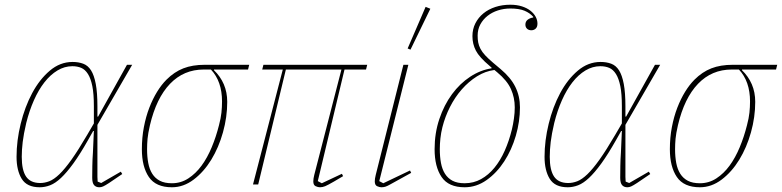

<svg xmlns="http://www.w3.org/2000/svg" viewBox="-20 -780 3307 812"><path d="M392 -252V-50Q392 -41 392 -32Q392 -23 393 -12L408 -6L491 -54L497 -44L441 -6Q424 5 416 8.5Q408 12 400 12Q386 12 378 3Q370 -6 370 -28Q370 -48 370.5 -78Q371 -108 373 -135L377 -226H374L352 -187Q318 -127 290 -88.5Q262 -50 238 -27.5Q214 -5 192 3.5Q170 12 148 12Q94 12 72 -23.5Q50 -59 50 -117Q50 -185 67.5 -256.5Q85 -328 116 -386Q147 -444 190.5 -481Q234 -518 287 -518Q312 -518 332 -510.5Q352 -503 365 -482.5Q378 -462 385 -425Q392 -388 392 -330V-287H395L517 -506H539ZM150 -6Q169 -6 188.5 -13.5Q208 -21 231 -43Q254 -65 282.5 -105Q311 -145 349 -210L377 -258V-307V-331Q377 -383 370.5 -415.5Q364 -448 352 -467Q340 -486 323.5 -493Q307 -500 286 -500Q253 -500 223 -482Q193 -464 168 -432Q143 -400 123.5 -356Q104 -312 91 -260Q80 -213 76 -179.5Q72 -146 72 -117Q72 -60 90.5 -33Q109 -6 150 -6Z M885 -486V-483Q912 -457 926.5 -423.5Q941 -390 941 -349Q941 -285 923 -220.5Q905 -156 873.5 -104.5Q842 -53 799 -20.5Q756 12 707 12Q639 12 609.5 -31.5Q580 -75 580 -149Q580 -198 588.5 -242.5Q597 -287 611.5 -324.5Q626 -362 644.5 -392Q663 -422 684 -443Q717 -476 755.5 -491Q794 -506 846 -506H1034L1029 -486ZM707 -5Q745 -5 776.5 -25.5Q808 -46 832.5 -79.5Q857 -113 875.5 -157.5Q894 -202 906 -250Q914 -280 916.5 -303.5Q919 -327 919 -351Q919 -436 872 -486H842Q757 -486 699 -425.5Q641 -365 614 -250Q606 -215 604 -193Q602 -171 602 -149Q602 -117 607 -90.5Q612 -64 624 -45Q636 -26 656 -15.5Q676 -5 707 -5Z M1176 -486H1089L1094 -506H1533L1528 -486H1437L1324 -14L1341 -5L1426 -45L1431 -35L1392 -12Q1366 3 1355 7.5Q1344 12 1333 12Q1325 12 1315 7.5Q1305 3 1305 -13Q1305 -24 1309 -40L1424 -486H1189L1072 0H1050Z M1719 -49 1632 -1Q1618 7 1610 9.5Q1602 12 1593 12Q1585 12 1575 7.5Q1565 3 1565 -13Q1565 -24 1569 -40L1686 -506H1707L1584 -14L1601 -5L1714 -59ZM1780 -751 1800 -743 1716 -570 1704 -575Z M1945 12Q1877 12 1847.5 -31.5Q1818 -75 1818 -149Q1818 -217 1838 -276.5Q1858 -336 1891.5 -381.5Q1925 -427 1968.5 -455.5Q2012 -484 2059 -491V-494L2051 -501Q2007 -538 1992.5 -566Q1978 -594 1978 -627Q1978 -657 1990.5 -681.5Q2003 -706 2024.5 -723.5Q2046 -741 2075 -750.5Q2104 -760 2138 -760Q2166 -760 2187.5 -753Q2209 -746 2223.5 -734.5Q2238 -723 2245.5 -709Q2253 -695 2253 -680Q2253 -666 2245.5 -659Q2238 -652 2227 -652Q2216 -652 2209 -658.5Q2202 -665 2202 -676Q2202 -689 2211.5 -696.5Q2221 -704 2235 -706V-709Q2221 -725 2198.5 -734.5Q2176 -744 2138 -744Q2111 -744 2086 -736Q2061 -728 2042 -713Q2023 -698 2011.5 -677Q2000 -656 2000 -629Q2000 -613 2002.5 -600Q2005 -587 2012 -573.5Q2019 -560 2032 -546Q2045 -532 2065 -515L2097 -488Q2140 -452 2159.5 -412.5Q2179 -373 2179 -326Q2179 -266 2161.5 -206Q2144 -146 2112.5 -97.5Q2081 -49 2038 -18.5Q1995 12 1945 12ZM1945 -5Q1983 -5 2014.5 -22.5Q2046 -40 2071 -70.5Q2096 -101 2114.5 -142.5Q2133 -184 2145 -233Q2150 -254 2153.5 -278.5Q2157 -303 2157 -326Q2157 -367 2141 -403Q2125 -439 2083 -474L2071 -484Q2032 -479 1997 -457Q1962 -435 1933 -402Q1904 -369 1883 -327.5Q1862 -286 1851 -242Q1845 -218 1842.5 -194.5Q1840 -171 1840 -149Q1840 -117 1845 -90.5Q1850 -64 1862 -45Q1874 -26 1894 -15.5Q1914 -5 1945 -5Z M2625 -252V-50Q2625 -41 2625 -32Q2625 -23 2626 -12L2641 -6L2724 -54L2730 -44L2674 -6Q2657 5 2649 8.5Q2641 12 2633 12Q2619 12 2611 3Q2603 -6 2603 -28Q2603 -48 2603.5 -78Q2604 -108 2606 -135L2610 -226H2607L2585 -187Q2551 -127 2523 -88.5Q2495 -50 2471 -27.5Q2447 -5 2425 3.5Q2403 12 2381 12Q2327 12 2305 -23.5Q2283 -59 2283 -117Q2283 -185 2300.5 -256.5Q2318 -328 2349 -386Q2380 -444 2423.5 -481Q2467 -518 2520 -518Q2545 -518 2565 -510.5Q2585 -503 2598 -482.5Q2611 -462 2618 -425Q2625 -388 2625 -330V-287H2628L2750 -506H2772ZM2383 -6Q2402 -6 2421.5 -13.5Q2441 -21 2464 -43Q2487 -65 2515.5 -105Q2544 -145 2582 -210L2610 -258V-307V-331Q2610 -383 2603.5 -415.5Q2597 -448 2585 -467Q2573 -486 2556.5 -493Q2540 -500 2519 -500Q2486 -500 2456 -482Q2426 -464 2401 -432Q2376 -400 2356.5 -356Q2337 -312 2324 -260Q2313 -213 2309 -179.5Q2305 -146 2305 -117Q2305 -60 2323.5 -33Q2342 -6 2383 -6Z M3118 -486V-483Q3145 -457 3159.5 -423.5Q3174 -390 3174 -349Q3174 -285 3156 -220.5Q3138 -156 3106.5 -104.5Q3075 -53 3032 -20.5Q2989 12 2940 12Q2872 12 2842.5 -31.5Q2813 -75 2813 -149Q2813 -198 2821.5 -242.5Q2830 -287 2844.5 -324.5Q2859 -362 2877.5 -392Q2896 -422 2917 -443Q2950 -476 2988.5 -491Q3027 -506 3079 -506H3267L3262 -486ZM2940 -5Q2978 -5 3009.5 -25.5Q3041 -46 3065.5 -79.5Q3090 -113 3108.5 -157.5Q3127 -202 3139 -250Q3147 -280 3149.5 -303.5Q3152 -327 3152 -351Q3152 -436 3105 -486H3075Q2990 -486 2932 -425.5Q2874 -365 2847 -250Q2839 -215 2837 -193Q2835 -171 2835 -149Q2835 -117 2840 -90.5Q2845 -64 2857 -45Q2869 -26 2889 -15.5Q2909 -5 2940 -5Z"/></svg>

Font: IBM Plex Serif Thin
Style: Italic
Weight: 100
Italic angle: -14°
Designer: Mike Abbink, Paul van der Laan, Pieter van Rosmalen
Foundry: Bold Monday
Version: Version 3.001